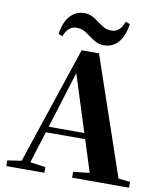

<svg xmlns="http://www.w3.org/2000/svg" viewBox="-102 -1051 964 1133"><g transform="rotate(10 380.5 -484.5)"><path d="M182 -821Q192 -893 226.5 -931Q261 -969 310 -969Q337 -969 357.5 -959Q378 -949 394 -936Q413 -922 434.5 -908.5Q456 -895 484 -895Q513 -895 531 -912.5Q549 -930 560 -961L586 -952Q576 -879 542 -840.5Q508 -802 458 -802Q430 -802 410 -812Q390 -822 373 -835Q354 -849 332.5 -862.5Q311 -876 280 -876Q256 -876 237 -860Q218 -844 207 -812ZM14 0V-34L114 -49H133L242 -34V0ZM82 0 333 -750H437L693 0H520L314 -647H335L332 -633L135 0ZM194 -237 203 -272H527L536 -237ZM408 0V-35L544 -50H606L749 -35V0Z"/></g></svg>

Font: Noto Serif KR ExtraLight Black
Style: Regular
Weight: 900
Version: Version 2.003-H1;hotconv 1.1.1;makeotfexe 2.6.0